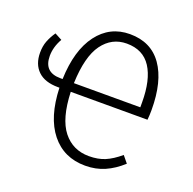

<svg xmlns="http://www.w3.org/2000/svg" viewBox="-102 -635 754 750"><g transform="rotate(20 275.0 -260.5)"><path d="M494 -241H175Q179 -131 219.5 -80Q260 -29 327 -29Q365 -29 393.5 -41Q422 -53 454 -80L477 -52Q443 -21 406.5 -5Q370 11 326 11Q237 11 184.5 -54.5Q132 -120 128 -241H122Q67 -241 38.5 -268.5Q10 -296 10 -344Q10 -371 18 -392Q26 -413 41 -435L71 -419Q50 -382 50 -345Q50 -277 119 -277H128Q132 -398 182.5 -465Q233 -532 316 -532Q404 -532 450 -466.5Q496 -401 496 -282Q496 -261 494 -241ZM451 -297Q451 -391 418 -442Q385 -493 317 -493Q255 -493 217 -441Q179 -389 175 -277H451Z"/></g></svg>

Font: Fira Sans Condensed ExtraLight
Style: Regular
Weight: 275
Width: 3
Designer: Carrois Corporate & Edenspiekermann AG
Foundry: Carrois Corporate GbR & Edenspiekermann AG
Version: Version 4.203